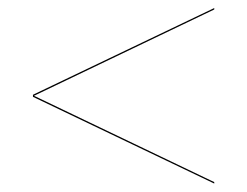

<svg xmlns="http://www.w3.org/2000/svg" viewBox="-20 -620 600 466"><path d="M60 -385 500 -174.5V-178L62.5 -387.5L500 -597V-600.5L60 -390Z"/></svg>

Font: Bodoni* 48pt Fatface
Style: Regular
Weight: 900
Version: Version 2.3